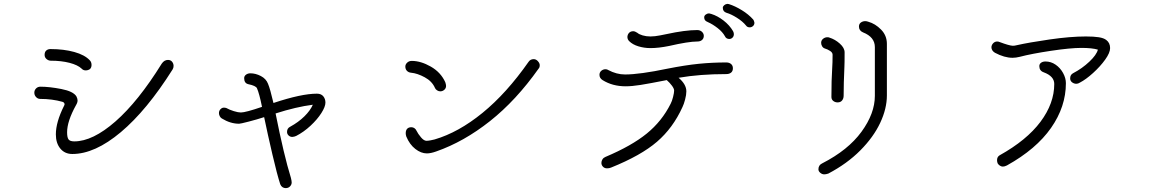

<svg xmlns="http://www.w3.org/2000/svg" viewBox="-20 -886 5930 990"><path d="M401 -532Q381 -551 338.5 -562Q296 -573 242 -573Q230 -573 220 -581.5Q210 -590 210 -603Q210 -618 218.5 -625.5Q227 -633 240 -633Q309 -633 363 -618Q417 -603 443 -575Q452 -566 452 -551Q452 -538 444 -530Q434 -523 422 -523Q409 -523 401 -532ZM268 -193Q268 -256 310 -340Q313 -345 313 -349Q313 -352 310 -356Q307 -360 302 -361Q249 -376 187 -376Q175 -376 166 -385.5Q157 -395 157 -408Q157 -421 166 -430Q175 -439 188 -439Q235 -439 296.5 -427Q358 -415 374 -389Q380 -377 380 -368Q380 -357 372 -344Q326 -261 326 -204Q326 -177 333.5 -167Q341 -157 363 -157Q458 -157 575.5 -260Q693 -363 814 -558Q827 -577 846 -577Q860 -577 867.5 -567.5Q875 -558 875 -546Q875 -536 870 -528Q737 -317 603 -204.5Q469 -92 353 -92Q314 -92 291 -120Q268 -148 268 -193Z M1658 -357Q1658 -336 1637 -303Q1616 -270 1581 -237.5Q1546 -205 1507 -185Q1503 -183 1497 -181.5Q1491 -180 1487 -180Q1476 -180 1468 -187.5Q1460 -195 1460 -206Q1460 -225 1477 -233Q1519 -256 1549.5 -286Q1580 -316 1593 -346Q1507 -335 1401 -301Q1444 -85 1480 31Q1484 47 1484 55Q1484 66 1475.5 75Q1467 84 1453 84Q1444 84 1436.5 79Q1429 74 1425 64Q1409 15 1384.5 -90Q1360 -195 1342 -282Q1305 -270 1262.5 -259Q1220 -248 1213 -248Q1168 -248 1124 -275Q1117 -279 1113 -287Q1109 -295 1109 -303Q1109 -315 1117 -323Q1125 -331 1134 -331Q1141 -331 1147 -329Q1163 -320 1185.5 -313Q1208 -306 1222 -306Q1246 -306 1331 -335Q1317 -404 1305 -431Q1299 -444 1260 -452Q1239 -457 1239 -483Q1239 -494 1248.5 -501Q1258 -508 1271 -508Q1298 -508 1325 -494Q1352 -480 1362 -454Q1373 -428 1390 -355Q1534 -403 1614 -403Q1636 -403 1647 -389.5Q1658 -376 1658 -357Z M2075 -182Q2072 -191 2072 -199Q2072 -214 2079.5 -222Q2087 -230 2101 -230Q2110 -230 2117 -225Q2124 -220 2127 -213Q2136 -195 2151 -177.5Q2166 -160 2179 -160Q2188 -160 2200.5 -162.5Q2213 -165 2221 -167Q2344 -203 2468 -304Q2592 -405 2706 -568Q2715 -581 2732 -581Q2744 -581 2753.5 -570.5Q2763 -560 2763 -550Q2763 -538 2757 -532Q2641 -368 2506.5 -261.5Q2372 -155 2229 -105Q2201 -95 2181 -95Q2151 -95 2121.5 -118Q2092 -141 2075 -182ZM2223 -432Q2208 -467 2170 -487.5Q2132 -508 2100 -511Q2087 -512 2078.5 -520.5Q2070 -529 2070 -543Q2070 -554 2079.5 -563Q2089 -572 2103 -572Q2150 -572 2201.5 -542.5Q2253 -513 2276 -462Q2280 -450 2280 -443Q2280 -431 2271 -423Q2262 -415 2250 -415Q2242 -415 2234 -420Q2226 -425 2223 -432Z M3224 -674Q3215 -683 3215 -696Q3216 -709 3224 -717Q3232 -725 3245 -725Q3254 -725 3266 -717Q3275 -709 3293.5 -703.5Q3312 -698 3334 -698Q3356 -698 3383.5 -703.5Q3411 -709 3416 -710Q3513 -731 3575 -731Q3590 -731 3599.5 -722Q3609 -713 3609 -701Q3609 -688 3600 -680Q3591 -672 3576 -672Q3530 -672 3430 -649Q3376 -638 3334 -638Q3302 -638 3272 -647Q3242 -656 3224 -674ZM3759 -534Q3759 -519 3749.5 -511.5Q3740 -504 3725 -504Q3589 -504 3479 -485Q3519 -451 3519 -415Q3519 -397 3512.5 -372.5Q3506 -348 3499 -334Q3450 -226 3367.5 -155Q3285 -84 3131 -22Q3122 -18 3110 -18Q3097 -18 3089 -26.5Q3081 -35 3081 -46Q3081 -56 3086.5 -64.5Q3092 -73 3102 -77Q3237 -134 3315 -197.5Q3393 -261 3438 -351Q3445 -364 3450.5 -386Q3456 -408 3456 -419Q3456 -429 3444.5 -444.5Q3433 -460 3418 -473Q3327 -455 3282.5 -448Q3238 -441 3206 -441Q3138 -441 3087 -473Q3071 -483 3071 -500Q3071 -513 3080.5 -521Q3090 -529 3102 -529Q3111 -529 3116 -525Q3159 -502 3203 -502Q3278 -502 3422 -532Q3513 -550 3582.5 -557Q3652 -564 3725 -564Q3740 -564 3749.5 -556Q3759 -548 3759 -534ZM3827 -754Q3809 -776 3779.5 -794.5Q3750 -813 3726 -820Q3707 -826 3707 -846Q3707 -853 3714 -859Q3721 -865 3730 -866Q3736 -866 3738 -865Q3770 -855 3805 -833.5Q3840 -812 3864 -785Q3868 -780 3870 -769Q3870 -758 3862.5 -751.5Q3855 -745 3846 -745Q3833 -745 3827 -754ZM3718 -699Q3706 -721 3680.5 -741Q3655 -761 3630 -772Q3620 -776 3615.5 -781.5Q3611 -787 3611 -797Q3611 -805 3619 -811Q3627 -817 3636 -817Q3639 -817 3648 -814Q3680 -804 3711 -780Q3742 -756 3760 -725Q3764 -717 3764 -710Q3764 -699 3757 -692Q3750 -685 3740 -685Q3733 -685 3727 -688.5Q3721 -692 3718 -699Z M4200 -13Q4200 -35 4220 -44Q4353 -112 4422 -206.5Q4491 -301 4491 -392V-643Q4491 -695 4430 -719Q4409 -728 4409 -749Q4409 -763 4419 -770Q4429 -777 4441 -777Q4449 -777 4457 -774Q4493 -764 4523 -733.5Q4553 -703 4553 -660V-394Q4553 -326 4518.5 -252.5Q4484 -179 4416 -110.5Q4348 -42 4251 9Q4239 13 4230 13Q4219 13 4209.5 5Q4200 -3 4200 -13ZM4267 -386Q4267 -475 4271 -534Q4273 -561 4273 -604Q4273 -615 4260 -623.5Q4247 -632 4233 -636Q4224 -639 4219 -647.5Q4214 -656 4214 -665Q4214 -678 4224 -686Q4234 -694 4246 -694Q4254 -694 4257 -692Q4286 -683 4310.5 -661Q4335 -639 4335 -616Q4335 -557 4334 -542Q4330 -456 4330 -392Q4330 -378 4322 -368Q4314 -358 4299 -358Q4286 -358 4276.5 -365.5Q4267 -373 4267 -386Z M5704 -638Q5704 -614 5678.5 -578.5Q5653 -543 5616 -509.5Q5579 -476 5548 -460Q5539 -454 5530 -454Q5518 -454 5508 -461.5Q5498 -469 5498 -482Q5498 -501 5514 -509Q5560 -533 5597 -568Q5634 -603 5641 -630Q5611 -639 5556 -639Q5499 -639 5399 -624Q5299 -609 5238 -593Q5218 -588 5201 -588Q5159 -588 5110 -614Q5092 -625 5092 -643Q5093 -655 5101.5 -663.5Q5110 -672 5122 -672Q5128 -672 5135 -669Q5183 -651 5202 -650Q5212 -650 5223 -653Q5285 -667 5392 -682.5Q5499 -698 5579 -698Q5620 -698 5645.5 -694Q5671 -690 5684 -680Q5704 -665 5704 -638ZM5476 -457Q5476 -336 5399.5 -226.5Q5323 -117 5172 -33Q5160 -27 5151 -27Q5143 -27 5135.5 -32Q5128 -37 5124 -44Q5121 -52 5121 -60Q5121 -77 5134 -85Q5274 -163 5345 -258Q5416 -353 5416 -453Q5416 -493 5362 -513Q5339 -521 5339 -545Q5339 -556 5348 -562.5Q5357 -569 5371 -569Q5399 -569 5423 -552.5Q5447 -536 5461.5 -509.5Q5476 -483 5476 -457Z"/></svg>

Font: Tsukimi Rounded
Style: Regular
Weight: 400
Designer: Takashi Funayama
Foundry: Takashi Funayama
Version: Version 1.032; ttfautohint (v1.8.3)